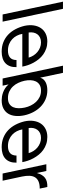

<svg xmlns="http://www.w3.org/2000/svg" viewBox="724 -1487 765 2271"><g transform="rotate(90 1106.5 -351.5)"><path d="M75.2 -713.9 227.1 0H142.1L-9.3 -713.9Z M765.1 -164.1Q766.1 -120.6 753.9 -87.6Q741.7 -54.7 718 -32.7Q694.3 -10.7 659.9 0.2Q625.5 11.2 581.5 11.2Q519.5 11.2 469.5 -9Q419.4 -29.3 381.3 -65.2Q343.3 -101.1 316.9 -150.9Q290.5 -200.7 276.4 -259.8Q264.2 -318.4 271.7 -367.7Q279.3 -417 303.7 -452.9Q328.1 -488.8 368.4 -508.8Q408.7 -528.8 461.4 -528.8Q507.3 -528.8 545.7 -515.6Q584 -502.4 615.2 -480Q646.5 -457.5 670.7 -427.7Q694.8 -397.9 712.6 -365.2Q730.5 -332.5 741.9 -298.3Q753.4 -264.2 758.8 -232.9H371.6Q377.4 -199.2 393.1 -168.5Q408.7 -137.7 433.6 -114.3Q458.5 -90.8 492.4 -76.9Q526.4 -63 568.8 -63Q623 -63 651.9 -87.9Q680.7 -112.8 681.2 -164.1ZM652.3 -308.1Q644 -338.4 627 -365Q609.9 -391.6 586.2 -411.4Q562.5 -431.2 533.4 -442.6Q504.4 -454.1 472.7 -454.1Q439.9 -454.1 415.8 -442.6Q391.6 -431.2 376.7 -411.1Q361.8 -391.1 356.4 -364.7Q351.1 -338.4 355.5 -308.1Z M1243.2 -263.2Q1235.4 -299.3 1218.5 -333.7Q1201.7 -368.2 1176.5 -395Q1151.4 -421.9 1117.7 -438Q1084 -454.1 1043 -454.1Q1000 -454.1 973.4 -437Q946.8 -419.9 933.8 -392.3Q920.9 -364.7 919.7 -329.8Q918.5 -294.9 926.3 -258.8Q934.6 -221.2 950.9 -185.8Q967.3 -150.4 992.7 -123Q1018.1 -95.7 1052.5 -79.3Q1086.9 -63 1130.9 -63Q1174.3 -63 1200.4 -80.1Q1226.6 -97.2 1238.8 -125.2Q1251 -153.3 1251.2 -189.2Q1251.5 -225.1 1243.2 -263.2ZM832.5 -713.9 889.2 -446.8H891.1Q897 -468.3 910.9 -483.6Q924.8 -499 944.1 -509Q963.4 -519 987.5 -523.9Q1011.7 -528.8 1038.6 -528.8Q1098.1 -528.8 1147.7 -506.8Q1197.3 -484.9 1234.9 -447.5Q1272.5 -410.2 1297.9 -360.8Q1323.2 -311.5 1335 -256.8Q1346.7 -201.2 1342.3 -152.3Q1337.9 -103.5 1316.2 -67.1Q1294.4 -30.8 1254.6 -9.8Q1214.8 11.2 1155.3 11.2Q1135.7 11.2 1111.8 7.3Q1087.9 3.4 1063 -5.9Q1038.1 -15.1 1014.2 -30.5Q990.2 -45.9 971.7 -68.8H969.7L984.4 0H899.4L748 -713.9Z M1895 -164.1Q1896 -120.6 1883.8 -87.6Q1871.6 -54.7 1847.9 -32.7Q1824.2 -10.7 1789.8 0.2Q1755.4 11.2 1711.4 11.2Q1649.4 11.2 1599.4 -9Q1549.3 -29.3 1511.2 -65.2Q1473.1 -101.1 1446.8 -150.9Q1420.4 -200.7 1406.2 -259.8Q1394 -318.4 1401.6 -367.7Q1409.2 -417 1433.6 -452.9Q1458 -488.8 1498.3 -508.8Q1538.6 -528.8 1591.3 -528.8Q1637.2 -528.8 1675.5 -515.6Q1713.9 -502.4 1745.1 -480Q1776.4 -457.5 1800.5 -427.7Q1824.7 -397.9 1842.5 -365.2Q1860.4 -332.5 1871.8 -298.3Q1883.3 -264.2 1888.7 -232.9H1501.5Q1507.3 -199.2 1522.9 -168.5Q1538.6 -137.7 1563.5 -114.3Q1588.4 -90.8 1622.3 -76.9Q1656.2 -63 1698.7 -63Q1752.9 -63 1781.7 -87.9Q1810.5 -112.8 1811 -164.1ZM1782.2 -308.1Q1773.9 -338.4 1756.8 -365Q1739.7 -391.6 1716.1 -411.4Q1692.4 -431.2 1663.3 -442.6Q1634.3 -454.1 1602.5 -454.1Q1569.8 -454.1 1545.7 -442.6Q1521.5 -431.2 1506.6 -411.1Q1491.7 -391.1 1486.3 -364.7Q1481 -338.4 1485.4 -308.1Z M1993.2 -517.1 2016.6 -408.2H2018.6Q2035.6 -471.2 2074.5 -501.2Q2113.3 -531.2 2182.6 -528.8L2201.7 -439Q2150.4 -439 2117.7 -424.8Q2085 -410.6 2068.6 -383.8Q2052.2 -356.9 2050.5 -318.1Q2048.8 -279.3 2059.1 -230L2108.4 0H2023.4L1913.6 -517.1Z"/></g></svg>

Font: XB Khoramshahr
Style: Oblique
Weight: 400
Italic angle: 12°
Designer: Behnam
Foundry: Irmug
Version: Version 8.005 2009